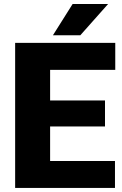

<svg xmlns="http://www.w3.org/2000/svg" viewBox="-20 -921 600 941"><path d="M239.3 -748 335.9 -901.4H509.8L373.5 -748ZM54.2 0V-710.9H544.9V-578.6H225.6V-428.7H494.6V-301.3H225.6V-131.8H543.5V0Z"/></svg>

Font: Mardoto Black
Style: Regular
Weight: 900
Designer: Christian Robertson, Vahan Hovhannisyan
Foundry: Google
Version: Version 1.000